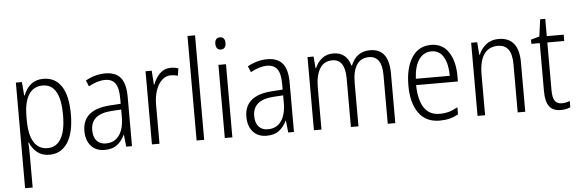

<svg xmlns="http://www.w3.org/2000/svg" viewBox="-57 -958 4195 1391"><g transform="rotate(-5 2040.0 -262.0)"><path d="M451 -269Q451 -134 403.5 -62Q356 10 272 10Q219 10 183.5 -18Q148 -46 130 -91H126Q129 -51 129 -1V236H74V-532H118L126 -433H129Q172 -542 274 -542Q360 -542 405.5 -473Q451 -404 451 -269ZM129 -282V-254Q129 -148 163 -93.5Q197 -39 263 -39Q326 -39 360 -97Q394 -155 394 -269Q394 -494 265 -494Q198 -494 163.5 -439Q129 -384 129 -282Z M872 -359V0H830L821 -87H819Q796 -40 762 -15Q728 10 673 10Q609 10 573.5 -31Q538 -72 538 -139Q538 -296 742 -308L817 -313V-353Q817 -429 793 -462Q769 -495 719 -495Q665 -495 599 -459L581 -503Q651 -542 724 -542Q800 -542 836 -498Q872 -454 872 -359ZM749 -267Q671 -262 633 -230.5Q595 -199 595 -140Q595 -90 619 -63Q643 -36 686 -36Q749 -36 783 -84Q817 -132 817 -217V-271Z M1256 -532 1247 -479Q1223 -487 1197 -487Q1160 -487 1131.5 -460Q1103 -433 1087.5 -387Q1072 -341 1072 -285V0H1017V-532H1062L1069 -430H1072Q1090 -479 1122.5 -510Q1155 -541 1201 -541Q1231 -541 1256 -532Z M1342 0V-760H1397V0Z M1612 -686Q1612 -665 1602.5 -653Q1593 -641 1575 -641Q1557 -641 1547.5 -653Q1538 -665 1538 -686Q1538 -707 1547.5 -718.5Q1557 -730 1575 -730Q1593 -730 1602.5 -718.5Q1612 -707 1612 -686ZM1602 0H1547V-532H1602Z M2050 -359V0H2008L1999 -87H1997Q1974 -40 1940 -15Q1906 10 1851 10Q1787 10 1751.5 -31Q1716 -72 1716 -139Q1716 -296 1920 -308L1995 -313V-353Q1995 -429 1971 -462Q1947 -495 1897 -495Q1843 -495 1777 -459L1759 -503Q1829 -542 1902 -542Q1978 -542 2014 -498Q2050 -454 2050 -359ZM1927 -267Q1849 -262 1811 -230.5Q1773 -199 1773 -140Q1773 -90 1797 -63Q1821 -36 1864 -36Q1927 -36 1961 -84Q1995 -132 1995 -217V-271Z M2787 -361V0H2732V-356Q2732 -426 2707.5 -459.5Q2683 -493 2639 -493Q2580 -493 2549.5 -448Q2519 -403 2519 -315V0H2464V-352Q2464 -493 2372 -493Q2311 -493 2280.5 -443.5Q2250 -394 2250 -305V0H2195V-532H2239L2246 -447H2250Q2267 -489 2300.5 -515.5Q2334 -542 2382 -542Q2432 -542 2463 -516Q2494 -490 2506 -444H2511Q2551 -542 2650 -542Q2787 -542 2787 -361Z M3265 -301V-261H2961Q2963 -152 3001 -95.5Q3039 -39 3113 -39Q3150 -39 3180.5 -47.5Q3211 -56 3245 -75V-24Q3214 -6 3181.5 2Q3149 10 3109 10Q3009 10 2957 -63Q2905 -136 2905 -263Q2905 -391 2954 -466.5Q3003 -542 3093 -542Q3177 -542 3221 -475Q3265 -408 3265 -301ZM2963 -307H3210Q3210 -392 3180.5 -443.5Q3151 -495 3093 -495Q3036 -495 3002 -447Q2968 -399 2963 -307Z M3732 -359V0H3677V-350Q3677 -423 3651.5 -458Q3626 -493 3576 -493Q3509 -493 3474.5 -443Q3440 -393 3440 -293V0H3385V-532H3429L3436 -440H3440Q3458 -485 3495 -513.5Q3532 -542 3584 -542Q3732 -542 3732 -359Z M4060 -50V-4Q4029 10 3989 10Q3933 10 3906.5 -25.5Q3880 -61 3880 -135V-486H3819V-517L3881 -534L3898 -658H3935V-532H4058V-486H3935V-138Q3935 -87 3950.5 -62.5Q3966 -38 4001 -38Q4033 -38 4060 -50Z"/></g></svg>

Font: Noto Sans Display Light Narrow
Style: Regular
Weight: 300
Width: 4
Designer: Monotype Design team
Foundry: Monotype Imaging Inc.
Version: Version 1.000